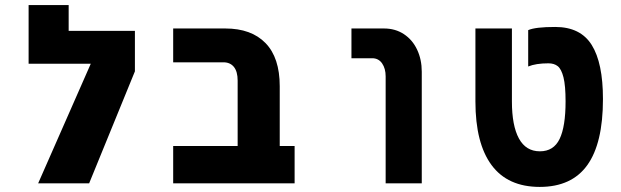

<svg xmlns="http://www.w3.org/2000/svg" viewBox="-20 -721 2440 755"><path d="M510.5 -599.5V-440.5L330.5 0H130L337 -470.5H92.5V-701H250V-599.5Z M858.5 -476H661V-609H866Q968.5 -609 1024.2 -551.5Q1080 -494 1080 -382V-147H1138.5V0H661V-147H914.5V-404Q914.5 -439.5 899.8 -457.8Q885 -476 858.5 -476Z M1443.5 -492H1362V-609H1490Q1534.5 -609 1568.2 -586.8Q1602 -564.5 1620.2 -525.8Q1638.5 -487 1638.5 -439V0H1496.5V-420.5Q1496.5 -451.5 1482.5 -471.8Q1468.5 -492 1443.5 -492Z M1849.5 -322V-609H1993V-322Q1993 -227 2020.5 -176.5Q2048 -126 2103 -126Q2157 -126 2180.5 -174.5Q2204 -223 2204 -322.5Q2204 -384 2195.8 -416.8Q2187.5 -449.5 2173.2 -460.8Q2159 -472 2136.5 -472Q2087 -472 2057 -459.5V-602.5Q2085 -615 2163.5 -615Q2262.5 -615 2306.8 -544.2Q2351 -473.5 2351 -331.5Q2351 -157.5 2289.5 -71.8Q2228 14 2102.5 14Q1976.5 14 1913 -71.8Q1849.5 -157.5 1849.5 -322Z"/></svg>

Font: JuliaMono Black
Style: Regular
Weight: 900
Monospace: yes
Designer: cormullion
Foundry: corm
Version: Version 0.054; ttfautohint (v1.8.4)